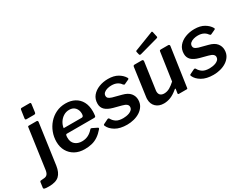

<svg xmlns="http://www.w3.org/2000/svg" viewBox="-184 -1361 2746 2141"><g transform="rotate(-30 1188.5 -291.0)"><path d="M155 10Q143 92 101 131Q59 170 -30 170Q-75 170 -88 165Q-101 160 -99 148L-90 82Q-89 76 -86.5 72Q-84 68 -77 67L-31 63Q-8 61 6.5 46Q21 31 27 -4L99 -517Q100 -525 103 -527.5Q106 -530 113 -530H214Q221 -530 225 -524Q229 -518 228 -511L155 10ZM246 -624Q244 -613 239 -609Q234 -605 221 -605H125Q115 -605 112.5 -612Q110 -619 112 -629L126 -724Q128 -742 143 -742H249Q255 -742 258 -735.5Q261 -729 259 -721Z M524 10Q453 10 400.5 -19Q348 -48 318.5 -99.5Q289 -151 289 -219Q289 -281 310.5 -338.5Q332 -396 372 -441.5Q412 -487 467 -513.5Q522 -540 589 -540Q656 -540 706 -513Q756 -486 783.5 -435.5Q811 -385 811 -312Q811 -299 810 -285Q809 -271 807 -256Q806 -248 801 -244Q796 -240 785 -240H434Q424 -240 421 -228.5Q418 -217 418 -196Q418 -141 452.5 -111Q487 -81 541 -81Q584 -81 620 -98.5Q656 -116 688 -153Q693 -158 698 -157.5Q703 -157 709 -154L766 -126Q783 -119 771 -104Q734 -61 696.5 -36Q659 -11 617 -0.5Q575 10 524 10ZM668 -311Q678 -311 685 -319Q692 -327 692 -352Q692 -396 665.5 -427Q639 -458 589 -458Q549 -458 516 -437.5Q483 -417 461.5 -383.5Q440 -350 435 -311Z M1071 10Q979 10 921.5 -24Q864 -58 844 -105Q837 -119 849 -125L906 -153Q914 -157 920.5 -156Q927 -155 932 -146Q948 -116 979 -95.5Q1010 -75 1068 -75Q1083 -75 1105 -78Q1127 -81 1147.5 -89Q1168 -97 1182 -111.5Q1196 -126 1196 -149Q1196 -167 1180 -181Q1164 -195 1125 -205L1026 -231Q960 -249 929 -279.5Q898 -310 898 -357Q898 -417 931.5 -457.5Q965 -498 1019.5 -519Q1074 -540 1136 -540Q1211 -540 1260.5 -511Q1310 -482 1334 -440Q1337 -435 1336.5 -430Q1336 -425 1329 -421L1273 -395Q1266 -392 1261.5 -394Q1257 -396 1249 -405Q1234 -428 1205 -443Q1176 -458 1133 -458Q1107 -458 1080.5 -451Q1054 -444 1036 -428.5Q1018 -413 1018 -388Q1018 -372 1029 -360.5Q1040 -349 1073 -338L1187 -308Q1254 -291 1284 -254.5Q1314 -218 1314 -171Q1314 -125 1292.5 -91Q1271 -57 1236 -34.5Q1201 -12 1157.5 -1Q1114 10 1071 10Z M1543 10Q1480 10 1441.5 -26.5Q1403 -63 1403 -124Q1403 -131 1403.5 -138.5Q1404 -146 1405 -152L1455 -513Q1457 -523 1461.5 -526.5Q1466 -530 1476 -530H1568Q1578 -530 1582 -524Q1586 -518 1585 -508L1537 -168Q1536 -163 1535.5 -158Q1535 -153 1535 -149Q1535 -116 1553 -100.5Q1571 -85 1601 -85Q1639 -85 1674 -105.5Q1709 -126 1742 -157L1794 -514Q1795 -524 1800 -527Q1805 -530 1816 -530H1906Q1916 -530 1921 -524Q1926 -518 1924 -508L1852 -13Q1851 -5 1849 -2.5Q1847 0 1839 0H1741Q1735 0 1731 -3Q1727 -6 1728 -13L1736 -64Q1737 -70 1733.5 -70.5Q1730 -71 1723 -66Q1672 -23 1629 -6.5Q1586 10 1543 10ZM1832 -740 1845 -680Q1847 -672 1845 -667.5Q1843 -663 1832 -660L1593 -594Q1583 -592 1578 -596Q1573 -600 1572 -608L1565 -638Q1562 -652 1569 -654L1817 -750Q1822 -753 1826 -750.5Q1830 -748 1832 -740Z M2183 10Q2091 10 2033.5 -24Q1976 -58 1956 -105Q1949 -119 1961 -125L2018 -153Q2026 -157 2032.5 -156Q2039 -155 2044 -146Q2060 -116 2091 -95.5Q2122 -75 2180 -75Q2195 -75 2217 -78Q2239 -81 2259.5 -89Q2280 -97 2294 -111.5Q2308 -126 2308 -149Q2308 -167 2292 -181Q2276 -195 2237 -205L2138 -231Q2072 -249 2041 -279.5Q2010 -310 2010 -357Q2010 -417 2043.5 -457.5Q2077 -498 2131.5 -519Q2186 -540 2248 -540Q2323 -540 2372.5 -511Q2422 -482 2446 -440Q2449 -435 2448.5 -430Q2448 -425 2441 -421L2385 -395Q2378 -392 2373.5 -394Q2369 -396 2361 -405Q2346 -428 2317 -443Q2288 -458 2245 -458Q2219 -458 2192.5 -451Q2166 -444 2148 -428.5Q2130 -413 2130 -388Q2130 -372 2141 -360.5Q2152 -349 2185 -338L2299 -308Q2366 -291 2396 -254.5Q2426 -218 2426 -171Q2426 -125 2404.5 -91Q2383 -57 2348 -34.5Q2313 -12 2269.5 -1Q2226 10 2183 10Z"/></g></svg>

Font: Libre Franklin Thin SemiBold
Style: Italic
Weight: 600
Italic angle: -8°
Version: Version 3.000